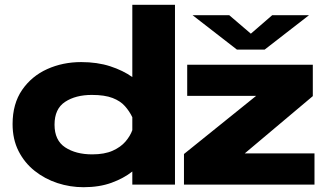

<svg xmlns="http://www.w3.org/2000/svg" viewBox="-20 -770 1340 801"><path d="M328.5 11Q272.5 11 219.8 -6.2Q167 -23.5 124.8 -57Q82.5 -90.5 57.5 -139.5Q32.5 -188.5 32.5 -252.5Q32.5 -337 72.2 -394.8Q112 -452.5 177 -481.8Q242 -511 318.5 -511Q386 -511 439.8 -493.5Q493.5 -476 532 -448.5V-750H710V0H532V-54.5Q496 -26 445.2 -7.5Q394.5 11 328.5 11ZM783.5 -706.5H936.5L1026.5 -629.5L1115.5 -706.5H1269L1084 -563H968.5ZM747.5 0V-127.5L1048.5 -370H761V-500H1285V-369L1001 -130H1292V0ZM207.5 -250Q207.5 -184.5 252 -155.2Q296.5 -126 364.5 -126Q416 -126 450 -141.2Q484 -156.5 503.8 -179.8Q523.5 -203 532 -227V-281Q520 -306 501.2 -327.2Q482.5 -348.5 449.8 -361.2Q417 -374 363 -374Q295.5 -374 251.5 -345Q207.5 -316 207.5 -250Z"/></svg>

Font: Trispace Expanded
Style: Bold
Weight: 700
Width: 7
Designer: Tyler Finck
Foundry: Etcetera Type Company
Version: Version 1.210; ttfautohint (v1.8.3)